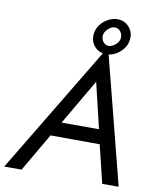

<svg xmlns="http://www.w3.org/2000/svg" viewBox="-121 -972 857 1046"><g transform="rotate(10 307.5 -449.0)"><path d="M330 -799Q334 -827 351 -849Q368 -871 393.5 -884.5Q419 -898 445 -898Q485 -897 510 -867.5Q535 -838 529 -797Q524 -760 494.5 -732.5Q465 -705 429 -700L608 0H517L466 -210L194 -211L71 0H-25L397 -701Q364 -707 344.5 -735Q325 -763 330 -799ZM380 -798Q378 -778 389.5 -762.5Q401 -747 419 -746Q437 -745 457 -761.5Q477 -778 479 -799Q481 -819 469.5 -834.5Q458 -850 440 -851Q422 -853 402 -835.5Q382 -818 380 -798ZM388 -542 241 -290H448Z"/></g></svg>

Font: Von Book
Style: Italic
Weight: 400
Version: Version 4.000; ttfautohint (v1.8.4.7-5d5b)